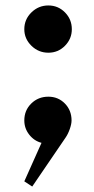

<svg xmlns="http://www.w3.org/2000/svg" viewBox="-20 -511 345 703"><path d="M157 -318Q121 -318 95 -343.5Q69 -369 69 -404Q69 -440 95 -465.5Q121 -491 157 -491Q193 -491 218 -465.5Q243 -440 243 -404Q243 -369 218 -343.5Q193 -318 157 -318ZM98 172 69 153 132 12Q105 5 87 -18Q69 -41 69 -70Q69 -107 94.5 -132Q120 -157 157 -157Q193 -157 217.5 -132Q242 -107 242 -70Q242 -57 235.5 -38.5Q229 -20 220 -7Z"/></svg>

Font: Wittgenstein
Style: Bold
Weight: 700
Designer: Jörg Drees
Foundry: Jörg Drees
Version: Version 1.303; ttfautohint (v1.8.4.7-5d5b)